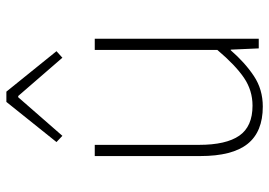

<svg xmlns="http://www.w3.org/2000/svg" viewBox="-144 -708 864 617"><g transform="rotate(-90 288.5 -399.0)"><path d="M255 13Q174 13 135 -36Q96 -85 96 -188V-527H132V-192Q132 -105 161.5 -62.5Q191 -20 258 -20Q307 -20 347.5 -47.5Q388 -75 437 -133V-527H473V0H442L438 -90H436Q396 -44 353 -15.5Q310 13 255 13ZM141 -650 270 -811H303L433 -650L412 -631L289 -773H285L161 -631Z"/></g></svg>

Font: Noto Sans TC Thin
Style: Regular
Weight: 100
Designer: Ryoko NISHIZUKA 西塚涼子 (kana, bopomofo & ideographs); Paul D. Hunt (Latin, Greek & Cyrillic); Sandoll Communications 산돌커뮤니
Foundry: Adobe
Version: Version 2.004-H2;hotconv 1.0.118;makeotfexe 2.5.65603